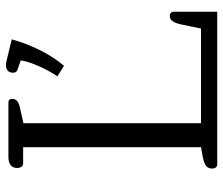

<svg xmlns="http://www.w3.org/2000/svg" viewBox="-72 -671 743 639"><g transform="rotate(-90 299.5 -351.5)"><path d="M365 -532Q384 -560 399.5 -595.5Q415 -631 418 -654L389 -664Q377 -667 377 -679Q377 -691 383.5 -697Q390 -703 402 -703Q409 -703 413 -702L488 -684Q476 -639 453 -592Q430 -545 400 -510ZM58 -17Q58 -30 67 -37Q76 -44 96 -48L129 -54V-646H77Q60 -646 60 -667Q60 -680 69.5 -687.5Q79 -695 96 -695H278Q290 -695 290 -682Q290 -663 262 -657L209 -645V-54H524L537 -117Q545 -158 565 -158Q580 -158 580 -143V0H72Q66 0 62 -4.5Q58 -9 58 -17Z"/></g></svg>

Font: Maitree
Style: Regular
Weight: 400
Designer: CadsonDemak Team
Foundry: CadsonDemak
Version: Version 1.000